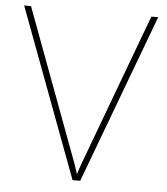

<svg xmlns="http://www.w3.org/2000/svg" viewBox="-52 -757 700 804"><g transform="rotate(5 298.5 -355.5)"><path d="M313 -69.3 551.8 -710.9H580.6L314.9 0H282.7L17.1 -710.9H45.9L284.7 -69.3L298.8 -26.4Z"/></g></svg>

Font: Vazirmatn UI Thin
Style: Regular
Weight: 100
Designer: Saber Rastikerdar
Foundry: Saber Rastikerdar
Version: Version 33.003